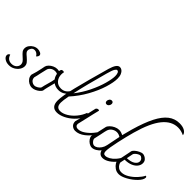

<svg xmlns="http://www.w3.org/2000/svg" viewBox="-42 -1812 2578 2578"><g transform="rotate(45 1247.5 -522.5)"><path d="M11 -63Q11 -79 20 -89Q29 -99 40 -101Q51 -63 76 -44Q101 -25 137 -25Q182 -25 209 -50.5Q236 -76 236 -110Q236 -135 221.5 -154Q207 -173 178 -198Q146 -226 130.5 -246.5Q115 -267 115 -296Q115 -327 134.5 -355Q154 -383 184.5 -400Q215 -417 248 -417Q277 -417 301.5 -404.5Q326 -392 326 -371Q326 -351 302 -329Q289 -352 270 -364.5Q251 -377 230 -377Q198 -377 181.5 -353.5Q165 -330 165 -307Q165 -288 178 -273Q191 -258 219 -235Q253 -206 271 -183Q289 -160 289 -129Q289 -96 267.5 -63Q246 -30 208.5 -8.5Q171 13 126 13Q78 13 44.5 -10Q11 -33 11 -63Z M981 -333Q981 -308 961 -281.5Q941 -255 906.5 -238Q872 -221 831 -221Q776 -221 734 -251Q728 -222 719 -192Q716 -181 706 -141.5Q696 -102 692 -71Q685 -55 664 -36.5Q643 -18 614 -5Q585 8 557 8Q526 8 497 -8Q468 -24 449.5 -51Q431 -78 431 -111Q445 -153 454 -190Q463 -227 471 -265L481 -315Q486 -338 508 -360.5Q530 -383 561.5 -397.5Q593 -412 625 -412Q637 -412 659 -408Q662 -431 669.5 -440Q677 -449 694 -449Q704 -449 717 -446Q712 -418 712 -398Q712 -340 747 -300Q782 -260 842 -260Q887 -260 919.5 -284Q952 -308 971 -353Q981 -350 981 -333ZM671 -179Q691 -246 697 -287Q675 -315 667 -355Q667 -359 665.5 -361.5Q664 -364 659 -365Q644 -371 625 -371Q588 -371 561 -351Q534 -331 527 -303Q524 -291 505 -209Q496 -161 483 -114Q483 -77 508 -56.5Q533 -36 561 -36Q585 -36 612.5 -53Q640 -70 648 -88Q656 -128 671 -179Z M1346 -247Q1346 -229 1336 -209Q1308 -150 1256 -100.5Q1204 -51 1143.5 -22Q1083 7 1031 7Q925 7 925 -116Q925 -202 972 -392.5Q1019 -583 1108 -898Q1127 -963 1149.5 -994Q1172 -1025 1201 -1025Q1222 -1025 1241.5 -1010.5Q1261 -996 1274 -966Q1287 -936 1287 -892Q1287 -821 1253.5 -712Q1220 -603 1153 -482Q1086 -361 992 -258Q975 -170 975 -127Q975 -79 994.5 -58.5Q1014 -38 1049 -38Q1098 -38 1153.5 -71Q1209 -104 1255 -160Q1301 -216 1324 -280Q1334 -280 1340 -270.5Q1346 -261 1346 -247ZM1007 -334Q1081 -427 1134.5 -537Q1188 -647 1214.5 -743Q1241 -839 1241 -894Q1241 -925 1232 -947.5Q1223 -970 1202 -970Q1190 -970 1173.5 -945Q1157 -920 1134 -835Q1050 -533 1007 -334Z M1289 -86Q1304 -134 1341 -299Q1359 -380 1363 -396Q1376 -418 1399 -418Q1414 -418 1414 -408Q1407 -383 1394.5 -328.5Q1382 -274 1375 -243Q1348 -119 1338 -84Q1338 -61 1351.5 -48.5Q1365 -36 1387 -36Q1437 -36 1487.5 -71.5Q1538 -107 1576.5 -154Q1615 -201 1634 -235Q1640 -233 1642 -228.5Q1644 -224 1644 -213Q1644 -198 1634 -182Q1580 -97 1513 -45Q1446 7 1379 7Q1344 7 1316.5 -16.5Q1289 -40 1289 -86ZM1395 -577Q1395 -597 1408 -613.5Q1421 -630 1441 -630Q1457 -630 1464.5 -620Q1472 -610 1472 -596Q1472 -576 1458.5 -559.5Q1445 -543 1425 -543Q1411 -543 1403 -552.5Q1395 -562 1395 -577Z M2443 -984V-975Q2386 -1003 2327 -1003Q2206 -1003 2113.5 -890Q2021 -777 1953 -534Q1924 -431 1893 -289.5Q1862 -148 1862 -94Q1862 -69 1871 -55.5Q1880 -42 1903 -42Q1931 -42 1966 -61.5Q2001 -81 2035.5 -120Q2070 -159 2096 -214Q2110 -214 2110 -190Q2110 -153 2076 -107Q2042 -61 1992 -28Q1942 5 1896 5Q1864 5 1844 -12Q1824 -29 1816 -60Q1793 -31 1759.5 -11.5Q1726 8 1696 8Q1669 8 1642 -9Q1615 -26 1598 -51.5Q1581 -77 1581 -101Q1606 -185 1633 -316Q1637 -338 1661.5 -363Q1686 -388 1721 -404.5Q1756 -421 1789 -421Q1827 -421 1867 -399Q1886 -476 1906 -546Q1958 -726 2015 -838Q2072 -950 2141.5 -1004Q2211 -1058 2301 -1058Q2359 -1058 2396.5 -1037.5Q2434 -1017 2443 -984ZM1825 -192Q1837 -260 1858 -356Q1824 -378 1790 -378Q1755 -378 1723 -357.5Q1691 -337 1678 -300Q1671 -280 1655 -198Q1645 -148 1634 -104Q1634 -81 1656 -57Q1678 -33 1703 -33Q1723 -33 1746.5 -48.5Q1770 -64 1790.5 -93.5Q1811 -123 1819 -163Z M2495 -219Q2495 -179 2443.5 -125.5Q2392 -72 2322 -33.5Q2252 5 2205 5Q2160 5 2127 -18.5Q2094 -42 2076.5 -71Q2059 -100 2059 -114Q2075 -171 2094 -272L2105 -328Q2109 -348 2134 -369.5Q2159 -391 2190 -405.5Q2221 -420 2240 -420Q2255 -420 2276.5 -410.5Q2298 -401 2314.5 -381Q2331 -361 2331 -330Q2331 -294 2307 -262Q2283 -230 2236 -210Q2189 -190 2123 -190L2109 -123Q2109 -114 2119.5 -93Q2130 -72 2153.5 -55Q2177 -38 2213 -38Q2261 -38 2314 -69.5Q2367 -101 2411 -148Q2455 -195 2477 -239Q2495 -236 2495 -219ZM2148 -316Q2138 -271 2130 -225Q2207 -228 2246 -255.5Q2285 -283 2285 -318Q2285 -343 2267 -361Q2249 -379 2232 -379Q2220 -379 2201 -369Q2182 -359 2166.5 -344Q2151 -329 2148 -316Z"/></g></svg>

Font: Charmonman
Style: Regular
Weight: 400
Designer: Ekaluck Peanpanawate
Foundry: Cadson Demak Co.,Ltd.
Version: Version 1.000; ttfautohint (v1.6)